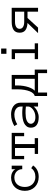

<svg xmlns="http://www.w3.org/2000/svg" viewBox="1221 -1898 833 3315"><g transform="rotate(-90 1637.5 -240.5)"><path d="M438 -85.9Q409.2 -41 359.1 -14.9Q309.1 11.2 240.2 11.2Q187 11.2 142.6 -6.3Q98.1 -23.9 66.7 -55.4Q35.2 -86.9 17.6 -130.4Q0 -173.8 0 -227.1Q0 -278.8 16.1 -323Q32.2 -367.2 62 -398.7Q91.8 -430.2 135 -448Q178.2 -465.8 231 -465.8Q252 -465.8 273.9 -460.9Q295.9 -456.1 315.4 -446Q335 -436 350.6 -422.1Q366.2 -408.2 374 -389.2V-455.1H434.1V-272.9H374Q374 -303.2 363 -328.1Q352.1 -353 333 -371.1Q314 -389.2 287.6 -399.2Q261.2 -409.2 231 -409.2Q189.9 -409.2 159.4 -395Q128.9 -380.9 108.4 -356.4Q87.9 -332 77.4 -299.1Q66.9 -266.1 66.9 -227.1Q66.9 -188 78.9 -155Q90.8 -122.1 113.5 -98.1Q136.2 -74.2 168.2 -60.1Q200.2 -45.9 240.2 -45.9Q291 -45.9 330.6 -65.4Q370.1 -85 391.1 -118.2Z M1001 -240.2H943.8V-397.9H807.1V-57.1H909.7V0H636.7V-57.1H739.7V-397.9H603V-240.2H545.9V-455.1H1001Z M1090.8 -123Q1090.8 -166 1112.3 -195.1Q1133.8 -224.1 1168.7 -241Q1203.6 -257.8 1248.8 -265.4Q1293.9 -272.9 1340.8 -272.9Q1358.9 -272.9 1373.3 -272.5Q1387.7 -272 1400.6 -271Q1413.6 -270 1426.8 -268.6Q1439.9 -267.1 1455.6 -265.1V-297.9Q1455.6 -331.1 1441.2 -352.5Q1426.8 -374 1405.8 -386.5Q1384.8 -398.9 1361.8 -404.1Q1338.9 -409.2 1322.8 -409.2Q1272 -409.2 1229 -395.5Q1186 -381.8 1148.9 -358.9L1118.7 -409.2Q1159.7 -434.1 1210.7 -450Q1261.7 -465.8 1322.8 -465.8Q1359.9 -465.8 1395.8 -456.3Q1431.6 -446.8 1460.2 -427Q1488.8 -407.2 1505.9 -375Q1522.9 -342.8 1522.9 -297.9V0H1455.6V-76.2Q1438 -54.2 1415.8 -37.6Q1393.6 -21 1369.1 -10.5Q1344.7 0 1320.3 5.6Q1295.9 11.2 1273.9 11.2Q1183.6 11.2 1137.2 -23.4Q1090.8 -58.1 1090.8 -123ZM1273.9 -45.9Q1315.9 -45.9 1349.4 -58.3Q1382.8 -70.8 1406.2 -89.4Q1429.7 -107.9 1442.6 -128.9Q1455.6 -149.9 1455.6 -167V-210Q1422.9 -214.8 1392.8 -215.3Q1362.8 -215.8 1340.8 -215.8Q1304.7 -215.8 1271.2 -210.9Q1237.8 -206.1 1212.9 -195.1Q1188 -184.1 1172.9 -166.5Q1157.7 -148.9 1157.7 -123Q1157.7 -94.2 1185.8 -70.1Q1213.9 -45.9 1273.9 -45.9Z M1637.7 -57.1Q1660.6 -62 1681.6 -83.5Q1702.6 -105 1718.3 -143.1Q1733.9 -181.2 1743.4 -235.6Q1752.9 -290 1752.9 -360.8V-455.1H2001.5V-57.1H2092.8V155.8H2032.7V0H1697.8V155.8H1637.7ZM1819.8 -360.8Q1819.8 -304.2 1811.8 -254.6Q1803.7 -205.1 1790.8 -166Q1777.8 -127 1761.2 -98.9Q1744.6 -70.8 1728.5 -57.1H1934.6V-397.9H1819.8Z M2456.5 -545.9H2365.7V-637.2H2456.5ZM2547.4 0H2274.4V-57.1H2377.4V-397.9H2274.4V-455.1H2444.8V-57.1H2547.4Z M2898.4 -182.1Q2817.4 -186 2773.9 -218.5Q2730.5 -251 2730.5 -317.9Q2730.5 -389.2 2779.1 -422.1Q2827.6 -455.1 2918.5 -455.1H3160.6V0H3093.3V-182.1H2984.4L2818.4 0H2723.6ZM2797.4 -317.9Q2797.4 -279.8 2829.8 -259.3Q2862.3 -238.8 2919.4 -238.8H3093.3V-397.9H2919.4Q2862.3 -397.9 2829.8 -377Q2797.4 -356 2797.4 -317.9Z"/></g></svg>

Font: Anonymous Pro
Style: Regular
Weight: 400
Monospace: yes
Designer: Mark Simonson
Version: Version 1.003